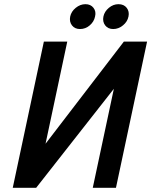

<svg xmlns="http://www.w3.org/2000/svg" viewBox="-20 -899 724 919"><path d="M389 -879Q364 -879 342.5 -861.5Q321 -844 316 -820Q311 -795 324.5 -777.5Q338 -760 363 -760Q389 -760 409.5 -777.5Q430 -795 435 -820Q441 -844 427.5 -861.5Q414 -879 389 -879ZM547 -879Q522 -879 501 -861.5Q480 -844 475 -820Q470 -795 483.5 -777.5Q497 -760 522 -760Q547 -760 568.5 -777.5Q590 -795 595 -820Q600 -844 586.5 -861.5Q573 -879 547 -879ZM190 -700 41 0H153L525 -474L424 0H535L684 -700H573L198 -211L302 -700Z"/></svg>

Font: Advent Pro
Style: Bold Italic
Weight: 700
Italic angle: -12°
Designer: VivaRado, Andreas Kalpakidis
Foundry: VivaRado, Andreas Kalpakidis
Version: Version 3.000